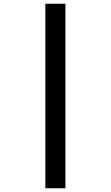

<svg xmlns="http://www.w3.org/2000/svg" viewBox="-20 -777 591 1024"><path d="M329 -757V227H222V-757Z"/></svg>

Font: Noto Sans Adlam Unjoined New
Style: Bold
Weight: 700
Designer: Mark Jamra, Neil Patel
Foundry: JamraPatel LLC
Version: Version 3.000